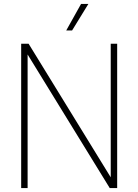

<svg xmlns="http://www.w3.org/2000/svg" viewBox="-20 -964 709 984"><path d="M88.5 0V-740H126.5L563 -30H547.5V-740H580.5V0H542.5L106 -710H121.5V0ZM319.5 -808 395.5 -944H433L349.5 -808Z"/></svg>

Font: Encode Sans SC SemiCondensed Thin
Style: Regular
Weight: 250
Width: 4
Designer: Multiple Designers
Foundry: Impallari Type
Version: Version 3.002